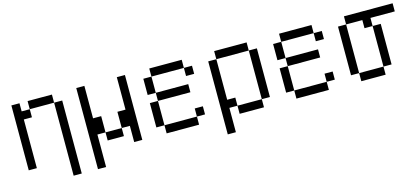

<svg xmlns="http://www.w3.org/2000/svg" viewBox="-54 -902 3109 1429"><g transform="rotate(-15 1500.0 -187.5)"><path d="M375 -437.5V125H437.5V-437.5ZM62.5 -500Q62.5 -500 62.5 0H125Q125 0 125 -375H187.5V-437.5H125V-500ZM187.5 -437.5H375V-500H187.5Z M562.5 -500Q562.5 -500 562.5 125H625Q625 125 625 -125H687.5V-62.5H812.5V-125H687.5Q687.5 -125 687.5 -250H625Q625 -250 625 -500ZM875 -125Q875 -125 875 0H937.5Q937.5 0 937.5 -500H875Q875 -500 875 -250H812.5Q812.5 -250 812.5 -125Z M1437.5 -62.5V-125H1375V-62.5H1125V0H1375V-62.5ZM1375 -250V-312.5H1125V-250H1062.5V-62.5H1125V-250ZM1437.5 -375V-437.5H1375V-375ZM1125 -312.5Q1125 -312.5 1125 -437.5H1062.5Q1062.5 -437.5 1062.5 -312.5ZM1125 -437.5H1375V-500H1125Z M1562.5 -437.5V125H1625V-62.5H1687.5V0H1875V-62.5H1687.5V-125H1625V-437.5ZM1875 -62.5H1937.5Q1937.5 -62.5 1937.5 -437.5H1875Q1875 -437.5 1875 -62.5ZM1625 -437.5H1875V-500H1625Z M2437.5 -62.5V-125H2375V-62.5H2125V0H2375V-62.5ZM2375 -250V-312.5H2125V-250H2062.5V-62.5H2125V-250ZM2437.5 -375V-437.5H2375V-375ZM2125 -312.5Q2125 -312.5 2125 -437.5H2062.5Q2062.5 -437.5 2062.5 -312.5ZM2125 -437.5H2375V-500H2125Z M3000 -437.5V-500H2625V-437.5H2562.5Q2562.5 -437.5 2562.5 -62.5H2625V0H2812.5V-62.5H2625Q2625 -62.5 2625 -437.5H2750V-375H2812.5V-62.5H2875V-375H2812.5V-437.5Z"/></g></svg>

Font: Unifont
Style: Regular
Weight: 500
Version: Version 13.0.05